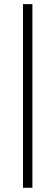

<svg xmlns="http://www.w3.org/2000/svg" viewBox="-20 -804 266 917"><path d="M89.8 -784.2H134.8V92.8H89.8Z"/></svg>

Font: SVN-Poppins ExtraLight
Style: Regular
Weight: 200
Designer: Ninad Kale (Devanagari), Jonny Pinhorn (Latin)
Foundry: Indian Type Foundry
Version: Version 3.002 2017